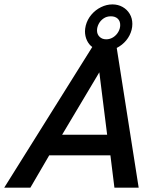

<svg xmlns="http://www.w3.org/2000/svg" viewBox="-62 -869 734 889"><path d="M580.1 0H467.8L449.2 -149.9H166L78.6 0H-42.5L365.2 -651.4Q349.6 -662.6 340.6 -681.9Q331.5 -701.2 331.5 -724.1Q331.5 -735.4 335 -750.5Q342.3 -778.8 361.1 -801Q379.9 -823.2 405.8 -835.9Q431.6 -848.6 458.5 -848.6Q484.4 -848.6 505.4 -836.9Q526.4 -825.2 538.6 -804.7Q550.8 -784.2 550.8 -758.3Q550.8 -744.1 547.4 -731Q540.5 -704.1 522.5 -682.1Q504.4 -660.2 478.5 -647ZM494.6 -752.9Q494.6 -772 482.9 -782.7Q471.2 -793.5 451.2 -793.5Q431.6 -793.5 417.2 -783.4Q402.8 -773.4 395 -758.3Q387.2 -743.2 387.2 -728Q387.2 -710 399.2 -698.5Q411.1 -687 429.7 -687Q447.3 -687 462.2 -696.5Q477.1 -706.1 485.8 -721.4Q494.6 -736.8 494.6 -752.9ZM225.6 -245.1H434.1L397.9 -534.2Z"/></svg>

Font: Acari Sans SemiBold
Style: Italic
Weight: 600
Italic angle: -13°
Designer: Alfredo Marco Pradil and Stefan Peev
Foundry: Hanken Design Co.
Version: Version 1.045;January 11, 2019;FontCreator 11.5.0.2425 64-bi